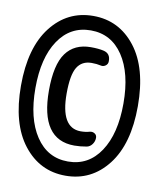

<svg xmlns="http://www.w3.org/2000/svg" viewBox="-78 -761 655 793"><g transform="rotate(10 250.0 -365.0)"><path d="M317.4 -226.6Q329.1 -229.5 338.4 -223.6Q347.7 -217.8 347.7 -206.1Q347.7 -191.4 338.9 -179.2Q330.1 -167 316.4 -164.1Q289.1 -159.2 264.6 -159.2Q122.1 -159.2 122.1 -365.2Q122.1 -473.6 157.7 -522.5Q193.4 -571.3 261.7 -571.3Q293.9 -571.3 315.4 -566.4Q345.7 -559.6 344.7 -526.4Q344.7 -514.6 335 -507.8Q325.2 -501 314.5 -503.9Q297.9 -507.8 276.4 -507.8Q235.4 -507.8 215.8 -475.6Q196.3 -443.4 196.3 -365.2Q196.3 -222.7 279.3 -221.7Q301.8 -221.7 317.4 -226.6ZM114.7 -164.1Q164.1 -89.8 250 -89.8Q335.9 -89.8 385.3 -164.1Q434.6 -238.3 434.6 -365.2Q434.6 -492.2 385.3 -565.9Q335.9 -639.6 250 -639.6Q164.1 -639.6 114.7 -565.9Q65.4 -492.2 65.4 -365.2Q65.4 -238.3 114.7 -164.1ZM73.2 -612.3Q141.6 -700.2 250 -700.2Q358.4 -700.2 426.8 -612.3Q495.1 -524.4 495.1 -365.2Q495.1 -206.1 426.8 -118.2Q358.4 -30.3 250 -30.3Q141.6 -30.3 73.2 -118.2Q4.9 -206.1 4.9 -365.2Q4.9 -524.4 73.2 -612.3Z"/></g></svg>

Font: Rounded-X Mgen+ 2m bold
Style: Bold
Weight: 700
Designer: [Source Han Sans]
Ryoko NISHIZUKA  (kana & ideographs); Paul D. Hunt (Latin, Greek & Cyrillic); Wenlong ZHANG  (bopomofo
Version: Version 1.059.20150602